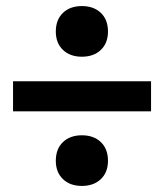

<svg xmlns="http://www.w3.org/2000/svg" viewBox="-20 -608 540 633"><path d="M250 5Q211 5 187.5 -17.5Q164 -40 164 -78Q164 -117 187.5 -139.5Q211 -162 250 -162Q289 -162 312.5 -139.5Q336 -117 336 -78Q336 -40 312.5 -17.5Q289 5 250 5ZM250 -421Q211 -421 187.5 -443.5Q164 -466 164 -504Q164 -543 187.5 -565.5Q211 -588 250 -588Q289 -588 312.5 -565.5Q336 -543 336 -504Q336 -466 312.5 -443.5Q289 -421 250 -421ZM23 -241V-340H478V-241Z"/></svg>

Font: M PLUS 1 Code Medium
Style: Regular
Weight: 500
Designer: Coji Morishita
Foundry: UNDERFOREST DESIGN
Version: Version 1.002